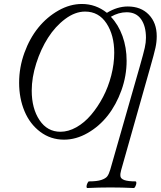

<svg xmlns="http://www.w3.org/2000/svg" viewBox="-20 -696 816 975"><path d="M305.2 13.2Q237.3 13.2 184.6 -26.4Q131.8 -65.9 104.5 -131.3Q77.1 -196.8 77.1 -275.9Q77.1 -354 104 -428Q130.9 -502 174.8 -555.9Q218.8 -609.9 277.1 -642.8Q335.4 -675.8 396 -675.8Q466.3 -675.8 522.9 -630.9Q575.7 -663.1 628.9 -663.1Q695.8 -663.1 735.8 -621.6Q775.9 -580.1 775.9 -512.2Q775.9 -482.9 769.5 -453.6Q763.2 -424.3 742.2 -351.1L595.2 168Q589.8 186.5 591.6 199.2Q593.3 211.9 611.8 218.5Q630.4 225.1 668.9 225.1Q672.9 226.6 672.4 233.9Q671.9 241.2 667.7 250Q663.6 258.8 659.2 258.8Q600.6 255.9 541 255.9Q481.4 255.9 422.9 258.8Q418.9 257.3 419.4 250Q419.9 242.7 424.1 233.9Q428.2 225.1 432.1 225.1Q472.2 225.1 494.4 217.8Q516.6 210.4 524.9 199.2Q533.2 188 540 165L689.9 -358.9Q709 -425.8 715.1 -453.1Q721.2 -480.5 721.2 -503.9Q721.2 -563.5 696.3 -598.6Q671.4 -633.8 623 -633.8Q582.5 -633.8 543 -610.8Q581.1 -570.8 602.1 -512.7Q623 -454.6 623 -387.2Q623 -311 596.7 -237.5Q570.3 -164.1 527.1 -109.1Q483.9 -54.2 425 -20.5Q366.2 13.2 305.2 13.2ZM287.1 -26.9Q327.1 -26.9 367.9 -49.8Q408.7 -72.8 442.6 -112.8Q476.6 -152.8 503.2 -203.4Q529.8 -253.9 544.9 -312.7Q560.1 -371.6 560.1 -428.2Q560.1 -517.6 520.8 -577.4Q481.4 -637.2 412.1 -637.2Q361.3 -637.2 311 -599.6Q260.7 -562 223.9 -504.2Q187 -446.3 164.1 -374.3Q141.1 -302.2 141.1 -235.8Q141.1 -145 180.7 -85.9Q220.2 -26.9 287.1 -26.9Z"/></svg>

Font: Junicode SmCond Light
Style: Italic
Weight: 300
Width: 4
Italic angle: -11°
Designer: Peter S. Baker
Version: Version 2.206